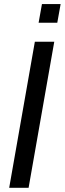

<svg xmlns="http://www.w3.org/2000/svg" viewBox="-20 -900 310 920"><path d="M24 0 147 -700H240L117 0ZM165 -791 181 -880.5H270.5L254.5 -791Z"/></svg>

Font: Cabin
Style: Italic
Weight: 400
Width: 4
Italic angle: -10°
Designer: Pablo Impallari
Foundry: Pablo Impallari. http://www.impallari.com Igino Marini. http://www.ikern.com
Version: Version 3.001